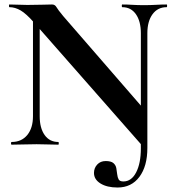

<svg xmlns="http://www.w3.org/2000/svg" viewBox="-20 -645 775 856"><path d="M626 18 133 -543Q97 -584 72 -598.5Q47 -613 22 -613Q20 -613 20 -619Q20 -625 22 -625Q42 -625 63 -624Q84 -623 102 -623Q138 -623 167 -624Q196 -625 212 -625Q225 -625 231.5 -613.5Q238 -602 262 -573L629 -150L637 15ZM504 191Q457 191 428 173Q399 155 399 126Q399 104 413.5 88.5Q428 73 451 73Q475 73 485.5 82Q496 91 498.5 104.5Q501 118 502.5 132Q504 146 509 155Q514 164 530 164Q566 164 587 123.5Q608 83 608 16L637 15Q637 96 601.5 143.5Q566 191 504 191ZM32 0Q29 0 29 -6Q29 -12 32 -12Q76 -12 101.5 -43Q127 -74 127 -127V-602L157 -600V-127Q157 -74 179 -43Q201 -12 240 -12Q242 -12 242 -6Q242 0 240 0Q218 0 194.5 -1Q171 -2 143 -2Q113 -2 84.5 -1Q56 0 32 0ZM608 16V-497Q608 -550 586 -581.5Q564 -613 525 -613Q523 -613 523 -619Q523 -625 525 -625Q547 -625 570.5 -623.5Q594 -622 622 -622Q649 -622 675 -623.5Q701 -625 723 -625Q725 -625 725 -619Q725 -613 723 -613Q683 -613 660 -581.5Q637 -550 637 -497V15Z"/></svg>

Font: Cormorant Infant Light
Style: Regular
Weight: 300
Designer: Christian Thalmann (Catharsis Fonts)
Foundry: Catharsis Fonts
Version: Version 4.001